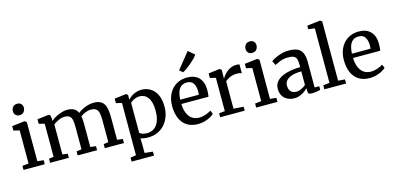

<svg xmlns="http://www.w3.org/2000/svg" viewBox="-91 -1483 4809 2330"><g transform="rotate(-15 2314.0 -318.5)"><path d="M34.5 0V-51L113.5 -59.5V-475.5L39 -493.5V-549L198 -567.5H200L223.5 -550V-58.5L301.5 -51V0ZM159.5 -653.5Q127 -653.5 110.2 -673.5Q93.5 -693.5 93.5 -720Q93.5 -750 111.8 -773Q130 -796 167 -796H168Q200.5 -796 217.2 -776.5Q234 -757 234 -730.5Q234 -700.5 215.8 -677Q197.5 -653.5 160.5 -653.5Z M368 0V-51L428 -59.5V-475.5L357 -493V-550L503 -567.5L519.5 -557L527.5 -517L526.5 -483.5Q549 -504 584.2 -523.2Q619.5 -542.5 658.8 -555.2Q698 -568 730.5 -568Q784 -568 816.8 -550Q849.5 -532 866.5 -493.5Q886 -510.5 918.5 -527.8Q951 -545 989.5 -556.5Q1028 -568 1064 -568Q1110 -568 1141.5 -554.5Q1173 -541 1191.5 -513.5Q1210 -486 1217.8 -443Q1225.5 -400 1225.5 -340V-59.5L1296 -51V0H1055.5V-51L1115.5 -59.5V-336.5Q1115.5 -390.5 1107.5 -425.8Q1099.5 -461 1077 -478.2Q1054.5 -495.5 1010.5 -495.5Q987 -495.5 962.8 -488Q938.5 -480.5 917 -469Q895.5 -457.5 880.5 -446.5Q883.5 -431.5 885.5 -414.5Q887.5 -397.5 888.2 -378.5Q889 -359.5 889 -338.5V-59.5L958.5 -51V0H714.5V-51L778.5 -59.5V-339Q778.5 -393 771.5 -427.5Q764.5 -462 744 -478.2Q723.5 -494.5 681.5 -494.5Q643.5 -494.5 604.2 -476Q565 -457.5 538.5 -436.5V-59.5L604 -51V0Z M1327.5 242V192L1398.5 181V-476L1327 -493V-549.5L1472.5 -567.5H1474.5L1495.5 -550V-491.5Q1511.5 -509.5 1536.5 -527.5Q1561.5 -545.5 1594.5 -557.8Q1627.5 -570 1667.5 -570Q1724.5 -570 1774.2 -542Q1824 -514 1855 -454Q1886 -394 1886 -297.5Q1886 -234 1866.2 -178.2Q1846.5 -122.5 1809.2 -79.8Q1772 -37 1718.8 -13Q1665.5 11 1598 11Q1574.5 11 1547.8 7Q1521 3 1504 -3L1506.5 80.5V181L1609 192V242ZM1601.5 -42.5Q1648 -42.5 1686 -67.2Q1724 -92 1746.5 -144.8Q1769 -197.5 1769 -282.5Q1769 -339.5 1758 -380.5Q1747 -421.5 1727 -447.8Q1707 -474 1681 -486.2Q1655 -498.5 1625.5 -498.5Q1598.5 -498.5 1575.2 -490.5Q1552 -482.5 1534.2 -470.8Q1516.5 -459 1506.5 -448V-72Q1514 -61.5 1540.5 -52Q1567 -42.5 1601.5 -42.5Z M2227 11Q2142.5 11 2086.8 -26Q2031 -63 2003.8 -128.5Q1976.5 -194 1976.5 -279.5Q1976.5 -345.5 1995.8 -399Q2015 -452.5 2050 -490.8Q2085 -529 2133.2 -549.5Q2181.5 -570 2238.5 -570Q2333 -570 2384.8 -518.5Q2436.5 -467 2439.5 -370.5Q2439.5 -340 2438 -317.2Q2436.5 -294.5 2432.5 -277H2091.5Q2092 -229.5 2103.2 -189.8Q2114.5 -150 2135.5 -121.2Q2156.5 -92.5 2187.8 -76.8Q2219 -61 2259.5 -61Q2301.5 -61 2344.2 -76Q2387 -91 2409.5 -108.5L2430 -63.5Q2412 -45 2380.2 -28Q2348.5 -11 2308.5 0Q2268.5 11 2227 11ZM2091.5 -331H2325.5Q2326.5 -339.5 2327.2 -352Q2328 -364.5 2328 -374Q2328 -434.5 2303.5 -473.5Q2279 -512.5 2220.5 -512.5Q2194 -512.5 2171.8 -503.5Q2149.5 -494.5 2132.2 -473.8Q2115 -453 2104.5 -418Q2094 -383 2091.5 -331ZM2211 -644 2170.5 -678.5 2332 -879 2409.5 -813.5Q2399 -795.5 2374.5 -770.2Q2350 -745 2319.5 -719Q2289 -693 2260.2 -672.8Q2231.5 -652.5 2212 -644Z M2505 0V-50L2578.5 -57V-475.5L2507.5 -493V-550L2648 -567.5H2650.5L2672.5 -550V-531L2670 -443H2672.5Q2677 -451.5 2691.2 -471Q2705.5 -490.5 2729 -512Q2752.5 -533.5 2785.5 -548.5Q2818.5 -563.5 2860 -563.5Q2874.5 -563.5 2883 -562Q2891.5 -560.5 2897 -558.5V-446.5Q2891 -451 2875.2 -454.8Q2859.5 -458.5 2835 -458.5Q2795.5 -458.5 2767.5 -448.8Q2739.5 -439 2720.5 -426Q2701.5 -413 2688 -403.5V-58L2813 -49.5V0Z M2957.5 0V-51L3036.5 -59.5V-475.5L2962 -493.5V-549L3121 -567.5H3123L3146.5 -550V-58.5L3224.5 -51V0ZM3082.5 -653.5Q3050 -653.5 3033.2 -673.5Q3016.5 -693.5 3016.5 -720Q3016.5 -750 3034.8 -773Q3053 -796 3090 -796H3091Q3123.5 -796 3140.2 -776.5Q3157 -757 3157 -730.5Q3157 -700.5 3138.8 -677Q3120.5 -653.5 3083.5 -653.5Z M3436.5 11Q3391.5 11 3353.5 -6.8Q3315.5 -24.5 3292.2 -60.5Q3269 -96.5 3269 -151Q3269 -201 3296 -236Q3323 -271 3369.8 -292.8Q3416.5 -314.5 3476 -325.2Q3535.5 -336 3600 -336.5V-371Q3600 -415 3590.8 -440.5Q3581.5 -466 3557 -477Q3532.5 -488 3487.5 -488Q3429.5 -488 3385.8 -469.8Q3342 -451.5 3318 -439L3291.5 -493Q3302 -502 3335.2 -519.8Q3368.5 -537.5 3415.8 -552.2Q3463 -567 3515.5 -567Q3586.5 -567 3628 -546.8Q3669.5 -526.5 3687.5 -482.8Q3705.5 -439 3705.5 -369.5V-52.5H3764V-6.5Q3753 -3.5 3734.2 0Q3715.5 3.5 3694.8 6Q3674 8.5 3657 8.5Q3629.5 8.5 3618.5 0.5Q3607.5 -7.5 3607.5 -37.5V-69Q3595 -56 3570.8 -37.2Q3546.5 -18.5 3512.2 -3.8Q3478 11 3436.5 11ZM3483 -59Q3509 -59 3542 -74.5Q3575 -90 3600 -112V-282.5Q3527 -282.5 3479.5 -266.5Q3432 -250.5 3409.2 -223.8Q3386.5 -197 3386.5 -163Q3386.5 -126.5 3399 -103.5Q3411.5 -80.5 3433.2 -69.8Q3455 -59 3483 -59Z M3894 -59.5V-744.5L3814 -755V-800L3978 -819H3979.5L4002 -803.5V-58.5L4087 -51V0H3814V-51Z M4384.5 11Q4300 11 4244.2 -26Q4188.5 -63 4161.2 -128.5Q4134 -194 4134 -279.5Q4134 -345.5 4153.2 -399Q4172.5 -452.5 4207.5 -490.8Q4242.5 -529 4290.8 -549.5Q4339 -570 4396 -570Q4490.5 -570 4542.2 -518.5Q4594 -467 4597 -370.5Q4597 -340 4595.5 -317.2Q4594 -294.5 4590 -277H4249Q4249.5 -229.5 4260.8 -189.8Q4272 -150 4293 -121.2Q4314 -92.5 4345.2 -76.8Q4376.5 -61 4417 -61Q4459 -61 4501.8 -76Q4544.5 -91 4567 -108.5L4587.5 -63.5Q4569.5 -45 4537.8 -28Q4506 -11 4466 0Q4426 11 4384.5 11ZM4249 -331H4483Q4484 -339.5 4484.8 -352Q4485.5 -364.5 4485.5 -374Q4485.5 -434.5 4461 -473.5Q4436.5 -512.5 4378 -512.5Q4351.5 -512.5 4329.2 -503.5Q4307 -494.5 4289.8 -473.8Q4272.5 -453 4262 -418Q4251.5 -383 4249 -331Z"/></g></svg>

Font: Merriweather Light 18pt Medium
Style: Regular
Weight: 500
Version: Version 2.100